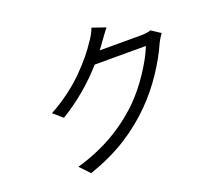

<svg xmlns="http://www.w3.org/2000/svg" viewBox="-136 -936 1228 1142"><g transform="rotate(-20 478.0 -364.5)"><path d="M875.4 -636 932.9 -598Q915.5 -574.6 901.6 -546.9Q867.2 -467.7 808.4 -379.1Q749.6 -290.5 677.2 -218Q594.1 -133.9 492.4 -69.6Q390.6 -5.3 253.9 41.9L195.3 -19.9Q442.1 -89.5 617.2 -259.9Q681.1 -323.5 736.3 -406.6Q791.5 -489.7 818.5 -557.9H494.3Q371.4 -418.3 214.5 -323.2L156.6 -372.9Q220.9 -407.7 279.5 -451.7Q338.1 -495.7 381.6 -540Q425.1 -584.2 456.1 -622.2Q487.2 -660.2 510.3 -696Q520.2 -708.5 532.7 -730.8Q545.1 -753.2 551.5 -771L636 -741.8Q623.2 -726.2 580.3 -666.9Q570.3 -650.9 550.8 -627.1H810.7Q850.1 -627.1 875.4 -636Z"/></g></svg>

Font: Karasuma Gothic
Style: Italic
Weight: 400
Italic angle: -9.39999°
Designer: Rasmus Andersson / Ryoko Nishizuka
Foundry: Genbu
Version: Version 1.00